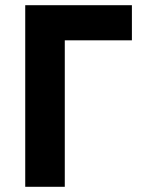

<svg xmlns="http://www.w3.org/2000/svg" viewBox="-20 -718 554 738"><path d="M77 0V-698H487V-563H229V0Z"/></svg>

Font: Anuphan
Style: Bold
Weight: 700
Designer: Mike Abbink, Paul van der Laan, Pieter van Rosmalen, Mint Tantisuwanna
Foundry: Bold Monday; Cadson Demak
Version: Version 3.002;hotconv 1.0.109;makeotfexe 2.5.65596